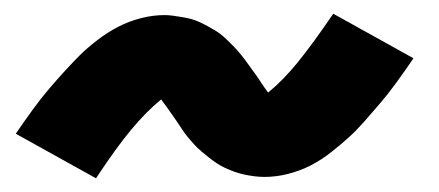

<svg xmlns="http://www.w3.org/2000/svg" viewBox="-20 -439 640 280"><path d="M120 -179 3 -244Q16 -263 28 -279.5Q40 -296 52 -310Q64 -324 75 -336Q86 -348 96.5 -358.5Q107 -369 122 -380.5Q137 -392 152.5 -400Q168 -408 185.5 -412.5Q203 -417 220 -417Q226 -417 233 -416Q240 -415 246 -414Q252 -413 258 -411.5Q264 -410 270.5 -407Q277 -404 282.5 -401Q288 -398 293 -395Q298 -392 302.5 -388.5Q307 -385 312 -380Q317 -375 321.5 -370.5Q326 -366 330 -361Q334 -356 337.5 -351.5Q341 -347 344 -342.5Q347 -338 350.5 -333.5Q354 -329 357.5 -323.5Q361 -318 364.5 -313Q368 -308 371 -304Q393 -322 414.5 -348.5Q436 -375 466 -419L583 -354Q570 -335 558 -318.5Q546 -302 534 -288Q522 -274 511 -261.5Q500 -249 489 -239Q478 -229 463.5 -217.5Q449 -206 433.5 -198Q418 -190 400.5 -185.5Q383 -181 366 -181Q358 -181 350.5 -182Q343 -183 336 -184.5Q329 -186 322 -188.5Q315 -191 308.5 -194Q302 -197 296 -201Q290 -205 285 -209Q280 -213 274 -218Q268 -223 263 -228.5Q258 -234 253.5 -239.5Q249 -245 245.5 -250.5Q242 -256 238.5 -261Q235 -266 230.5 -272.5Q226 -279 222 -284.5Q218 -290 215 -294Q193 -276 171 -249.5Q149 -223 120 -179Z"/></svg>

Font: Iosevka Etoile Heavy Oblique
Style: Regular
Weight: 900
Italic angle: -9°
Designer: Belleve Invis
Foundry: Belleve Invis
Version: Version 15.5.2; ttfautohint (v1.8.4)